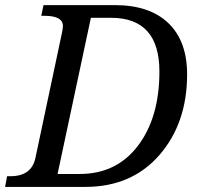

<svg xmlns="http://www.w3.org/2000/svg" viewBox="-41 -734 786 754"><path d="M-13.2 -42H0Q83 -42 98.1 -113.8L202.1 -604Q206.1 -622.6 206.1 -631.8Q206.1 -671.9 133.8 -671.9H121.1L129.9 -713.9H410.2Q546.4 -713.9 620.1 -643.3Q693.8 -572.8 693.8 -441.9Q693.8 -250.5 585 -125.2Q476.1 0 293.9 0H-21ZM272 -50.8Q416.5 -50.8 500.7 -161.6Q585 -272.5 585 -453.1Q585 -664.1 395 -664.1H315.9L185.1 -50.8Z"/></svg>

Font: Droid Serif
Style: Italic
Weight: 400
Italic angle: -12°
Designer: Monotype Design team
Foundry: Monotype Imaging Inc.
Version: Version 1.03